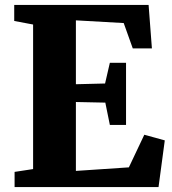

<svg xmlns="http://www.w3.org/2000/svg" viewBox="-20 -763 702 783"><path d="M115 -73.5V-663L38 -677.5V-743H586L599.5 -565.5H521.5L484.5 -669L289.5 -680V-419.5L408.5 -422.5L428 -507H494V-253.5H428L409.5 -344.5L289.5 -347V-66L505.5 -80.5L568.5 -213.5L652 -190.5L626.5 0H39.5V-62Z"/></svg>

Font: Merriweather 28pt Black
Style: Regular
Weight: 900
Version: Version 2.100